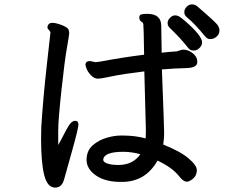

<svg xmlns="http://www.w3.org/2000/svg" viewBox="-20 -825 1040 874"><path d="M979 -688Q979 -663 955 -651Q947 -647 935.5 -647Q924 -647 913 -660Q868 -716 830 -747Q819 -756 819 -769.5Q819 -783 829.5 -794Q840 -805 853.5 -805Q867 -805 877 -797Q962 -724 970.5 -711Q979 -698 979 -688ZM717 -509Q727 -248 727 -228V-209Q727 -197 723 -167Q801 -136 838.5 -104Q876 -72 876 -51Q876 -16 840 0Q836 2 831 2Q814 2 796 -22Q765 -62 697 -94Q645 -1 543 3H528Q459 3 416.5 -26.5Q374 -56 374 -98V-99Q375 -140 402 -163.5Q429 -187 464.5 -197.5Q500 -208 529 -208H541Q595 -208 643 -195Q644 -209 644 -223V-236L637 -500Q537 -488 489 -477.5Q441 -467 425 -467Q409 -467 394.5 -482Q380 -497 374.5 -511.5Q369 -526 369 -529Q369 -547 389 -547Q390 -547 391 -547L414 -542L433 -544Q532 -563 636 -576Q634 -706 632.5 -714Q631 -722 627 -724Q614 -731 614 -744V-745Q614 -757 624 -759.5Q634 -762 650 -762Q714 -762 714 -707Q714 -682 716 -585Q746 -589 784 -591Q792 -593 800 -596Q808 -599 814 -599Q837 -599 857.5 -582.5Q878 -566 878 -546V-542Q878 -516 827 -515Q776 -514 717 -509ZM824 -728Q900 -662 900 -632Q900 -614 880 -600Q873 -595 859 -595Q845 -595 834 -610Q805 -648 752 -699Q743 -708 743 -720.5Q743 -733 754 -744Q765 -755 776.5 -755Q788 -755 798 -748.5Q808 -742 824 -728ZM197 -707Q202 -721 217 -721Q232 -721 250 -715Q268 -709 279 -702.5Q290 -696 292.5 -688.5Q295 -681 295 -673.5Q295 -666 284.5 -606.5Q274 -547 259.5 -412.5Q245 -278 245 -232V-165Q255 -182 274.5 -220Q294 -258 303.5 -266.5Q313 -275 322 -275Q337 -275 337 -258Q337 -241 307.5 -136Q278 -31 272 -9Q262 29 231 29Q196 29 181.5 -27Q167 -83 167 -193L168 -248V-249Q177 -386 193 -528Q209 -670 209.5 -675.5Q210 -681 203 -688Q196 -695 196 -700Q196 -705 197 -707ZM619 -123Q579 -134 541 -134Q454 -134 450 -99V-97Q450 -87 469 -80.5Q488 -74 519 -74Q585 -74 619 -123Z"/></svg>

Font: LXGW ZhenKai
Style: Regular
Weight: 400
Designer: LXGW / Fontworks Inc.
Foundry: LXGW / Fontworks Inc.
Version: Version 0.800;June 8, 2025